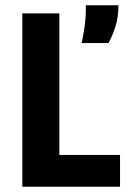

<svg xmlns="http://www.w3.org/2000/svg" viewBox="-20 -711 488 731"><path d="M65 0V-660H206V0ZM95 0V-121H437V0ZM291 -547Q299 -585 302.5 -612.5Q306 -640 306.5 -659.5Q307 -679 307 -691H431Q431 -646 419.5 -610Q408 -574 393 -547Z"/></svg>

Font: Bricolage Grotesque SemiCondensed
Style: Bold
Weight: 700
Width: 4
Designer: Mathieu Triay
Foundry: Atelier Triay
Version: Version 1.001;gftools[0.9.33.dev8+g029e19f]